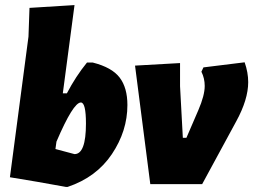

<svg xmlns="http://www.w3.org/2000/svg" viewBox="-20 -724 996 755"><path d="M345 -478Q420 -459 450.5 -419Q481 -379 481 -311Q481 -209 420 -118Q359 -27 246 11H239L127 -9L19 -27L92 -580L96 -693L273 -704L227 -357H243Q278 -424 322 -478ZM298 -321Q268 -321 202 -167L198 -138L273 -118Q318 -118 318 -238Q318 -321 298 -321Z M942 -479Q956 -439 956 -401Q956 -333 909 -247L775 0H571L511 -466L688 -476V-385L699 -182H713L760 -291Q785 -349 785 -386Q785 -416 772 -442L780 -459Z"/></svg>

Font: Alegreya Sans SC Black
Style: Italic
Weight: 900
Italic angle: -7°
Designer: Juan Pablo del Peral
Foundry: Huerta Tipografica
Version: Version 2.007